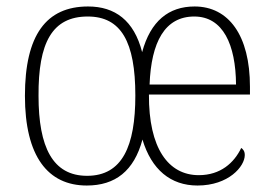

<svg xmlns="http://www.w3.org/2000/svg" viewBox="-20 -563 841 593"><path d="M248 10C336 10 394 -35 420 -132C448 -39 507 10 590 10C686 10 736 -49 736 -84C736 -96 731 -102 725 -106C703 -60 661 -22 594 -22C500 -22 439 -105 440 -271H752V-295C752 -454 686 -543 581 -543C501 -543 445 -498 419 -402C394 -500 335 -543 252 -543C123 -543 57 -455 57 -267C57 -80 128 10 248 10ZM709 -302H442C447 -433 489 -512 580 -512C669 -512 708 -425 709 -302ZM249 -20C143 -20 99 -108 99 -267C98 -431 141 -512 251 -512C354 -512 398 -434 398 -268C398 -112 358 -20 249 -20Z"/></svg>

Font: Noto Serif Myanmar SemiCondensed ExtraLight
Style: Regular
Weight: 200
Width: 4
Designer: Ben Mitchell and the Monotype Design Team
Foundry: Monotype Imaging Inc.
Version: Version 2.106